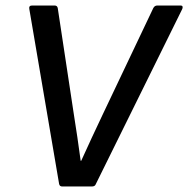

<svg xmlns="http://www.w3.org/2000/svg" viewBox="-20 -675 681 695"><path d="M205 0Q196 0 194 -9L86 -643Q84 -655 96 -655H178Q187 -655 189 -646L247 -263Q254 -221 260 -178.5Q266 -136 272 -93H274Q293 -135 312.5 -177Q332 -219 352 -261L535 -646Q540 -655 549 -655H634Q639 -655 640.5 -652Q642 -649 640 -643L327 -9Q324 0 313 0Z"/></svg>

Font: Sofia Sans SemiBold
Style: Italic
Weight: 600
Italic angle: -9°
Designer: Botio Nikoltchev, Ani Petrova
Foundry: lettersoup
Version: Version 4.100-B